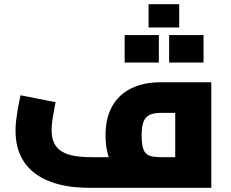

<svg xmlns="http://www.w3.org/2000/svg" viewBox="-20 -895 1103 915"><path d="M405 0Q293 0 214 -31.5Q135 -63 94.5 -123.5Q54 -184 54 -272Q54 -296 57 -321.5Q60 -347 64 -370.5Q68 -394 72 -412.5Q76 -431 78 -441L245 -408Q242 -393 237.5 -370Q233 -347 229.5 -322Q226 -297 226 -275Q226 -235 239.5 -210Q253 -185 278 -171Q303 -157 338 -151.5Q373 -146 416 -146H847L815 -118V-381L844 -357H748Q713 -357 693 -347.5Q673 -338 664 -315Q655 -292 655 -251Q655 -204 664 -182Q673 -160 693 -153Q713 -146 748 -146V-7Q664 -7 604.5 -32Q545 -57 514 -111Q483 -165 483 -251Q483 -331 514 -387.5Q545 -444 604.5 -473.5Q664 -503 748 -503H987V0ZM688 -764V-875H834V-764ZM574 -597V-728H737V-597ZM786 -597V-728H950V-597Z"/></svg>

Font: Cairo Play Black
Style: Regular
Weight: 900
Version: Version 3.119